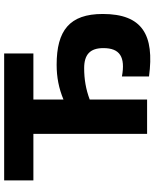

<svg xmlns="http://www.w3.org/2000/svg" viewBox="68 -778 725 900"><g transform="rotate(-90 430.0 -327.5)"><path d="M630 -670H35V-533H253V0H414V-269C462 -287 509 -295 561 -295C625 -295 655 -267 655 -205C655 -128 614 -101 522 -118V9C717 35 815 -22 815 -208C815 -364 737 -424 577 -424C519 -424 467 -414 414 -392V-533H630Z"/></g></svg>

Font: LT Wave Alt Black
Style: Regular
Weight: 900
Designer: Daniel Lyons
Version: Version 2.5 (Glyphs App)